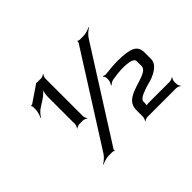

<svg xmlns="http://www.w3.org/2000/svg" viewBox="-130 -932 1216 1216"><g transform="rotate(-45 478.0 -324.5)"><path d="M329 -293V-629C329 -638 335 -653 340 -658L338 -660C333 -655 318 -649 309 -649H273C272 -649 269 -650 268 -651L265 -650C265 -649 263 -646 262 -646L156 -574C153 -572 146 -571 144 -572L142 -569C144 -567 147 -561 147 -557V-534C147 -514 138 -488 131 -475L134 -473C142 -486 159 -508 176 -518L227 -551C245 -563 267 -584 275 -598L272 -600C264 -586 258 -556 258 -534V-293C258 -284 252 -269 247 -264L249 -262C254 -267 269 -273 278 -273H309C318 -273 333 -267 338 -262L340 -264C335 -269 329 -284 329 -293ZM268 0H302C306 0 313 3 314 6L317 4C316 1 317 -6 319 -9L705 -618C717 -636 740 -655 754 -663L752 -666C738 -658 710 -649 689 -649H655C651 -649 644 -652 643 -655L640 -653C641 -650 640 -643 638 -640L252 -31C240 -13 217 6 203 14L205 17C219 9 247 0 268 0ZM892 -20V-38C892 -47 898 -62 903 -67L901 -69C896 -64 881 -58 872 -58H680C673 -58 660 -56 656 -52L659 -49C663 -53 665 -66 665 -73V-87C665 -99 677 -110 700 -121C723 -131 749 -140 778 -147C823 -159 890 -190 890 -243V-303C890 -334 878 -355 854 -367C829 -379 789 -385 733 -385C699 -385 662 -382 623 -377C615 -376 603 -379 599 -383L596 -380C600 -376 606 -364 606 -357V-341C606 -329 598 -312 592 -305L595 -302C601 -309 618 -319 630 -321C667 -327 698 -330 723 -330C785 -330 816 -319 816 -298V-254C816 -241 808 -229 793 -220C730 -181 595 -183 595 -81V-20C595 -11 589 4 584 9L586 11C591 6 606 0 615 0H872C881 0 896 6 901 11L903 9C898 4 892 -11 892 -20Z"/></g></svg>

Font: Gamestation Storm
Style: Regular
Weight: 400
Designer: Jonas Hecksher
Foundry: Jonas Hecksher, Playtypeª, e-types AS
Version: Version 1.003